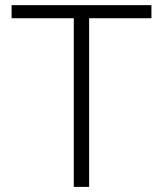

<svg xmlns="http://www.w3.org/2000/svg" viewBox="-20 -731 637 751"><path d="M572.3 -659.7H328.6V0H268.6V-659.7H25.4V-710.9H572.3Z"/></svg>

Font: TypoPRO Roboto
Style: Regular
Weight: 300
Designer: Google
Version: Version 2.136; 2016